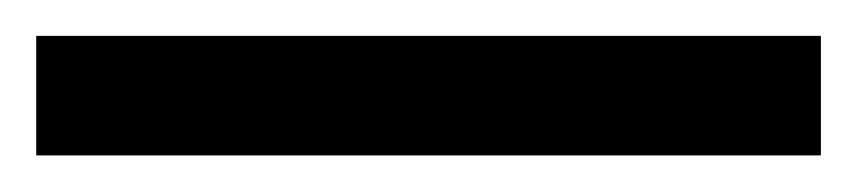

<svg xmlns="http://www.w3.org/2000/svg" viewBox="-22 70 473 106"><path d="M431.2 155.8H-2V89.8H431.2Z"/></svg>

Font: f2_18033          
Style: Regular
Weight: 600
Foundry: Ascender Corporation
Version: Version 1.10